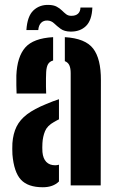

<svg xmlns="http://www.w3.org/2000/svg" viewBox="-20 -761 477 788"><path d="M31 -127.1Q30.5 -137.2 30.4 -150.2Q30.4 -163.2 30.9 -173.3Q33.8 -212.6 47.9 -241.2Q62 -269.8 91.3 -292Q120.6 -314.1 169.6 -334Q183 -339.9 196 -344.7Q209 -349.6 222 -353.8V-271.3Q217 -268.9 211.7 -266Q206.5 -263.1 201 -259.9Q174.1 -245.1 164.8 -222.7Q155.6 -200.3 154.1 -173.3Q153.6 -164 153.6 -155Q153.7 -145.9 154.2 -136.8Q156.7 -110.4 169.9 -96.6Q183.2 -82.7 206.6 -82.7Q213.7 -82.7 222 -85V-16.3Q198.2 7.5 155.7 7.5Q94.7 7.5 65.9 -23.5Q37.1 -54.6 31 -127.1ZM48.1 -377Q47.6 -386.6 47.1 -410.2Q46.6 -433.7 47.1 -451.1Q50.3 -528 83.6 -566Q117 -604 198 -608.5V-512.7Q183.7 -508.8 177.1 -497.5Q170.6 -486.2 169.5 -464.9Q169 -456.5 168.7 -439.6Q168.5 -422.7 168.7 -405.3Q169 -387.8 169.5 -377ZM270.1 0V-460.8Q270.1 -480.3 264.8 -492.5Q259.6 -504.7 246.1 -510.1V-608.5Q330.3 -603.5 362.4 -561.6Q394.5 -519.8 394.1 -431.8L393.3 0ZM310.2 -730.2H359.1Q357 -677.8 333 -654.3Q308.9 -630.8 269.4 -631.3Q243.8 -631.7 228.8 -642.8Q213.7 -653.9 202.1 -665.1Q190.4 -676.2 174.8 -676.7Q158.9 -677.4 148.9 -667.5Q138.8 -657.7 137 -637.5H88.3Q92 -694.5 117.1 -718.2Q142.2 -741.9 179.4 -740.9Q200.2 -740.4 212.7 -733.6Q225.2 -726.9 234.1 -718.1Q242.9 -709.3 251.3 -702.8Q259.6 -696.3 271.7 -696.1Q290.3 -695.7 300.2 -704.8Q310 -714 310.2 -730.2Z"/></svg>

Font: Big Shoulders Stencil Display SC Thin
Style: Regular
Weight: 100
Designer: Patric King
Foundry: XO Type Co
Version: Version 2.001